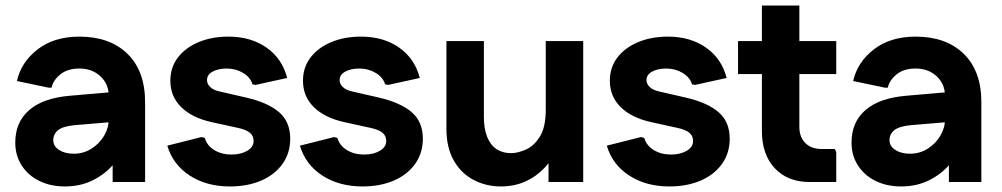

<svg xmlns="http://www.w3.org/2000/svg" viewBox="-20 -656 3612 692"><path d="M214 16Q162 16 121.5 -4Q81 -24 58 -60Q35 -96 35 -142Q35 -216 85.5 -259.5Q136 -303 233 -311L430 -328V-220L250 -205Q207 -201 189.5 -187Q172 -173 172 -151Q172 -129 193 -115.5Q214 -102 246 -102Q281 -102 309.5 -120Q338 -138 355 -166.5Q372 -195 372 -227V-310Q372 -353 342 -381Q312 -409 266 -409Q223 -409 197 -387.5Q171 -366 166 -340H155L41 -364Q56 -432 115.5 -478Q175 -524 266 -524Q376 -524 439.5 -462Q503 -400 503 -287V0H386V-148H435Q423 -104 391.5 -66.5Q360 -29 315 -6.5Q270 16 214 16Z M809 16Q724 16 663.5 -23.5Q603 -63 583 -131L706 -162L718 -159Q726 -131 752.5 -115Q779 -99 814 -99Q848 -99 871 -112.5Q894 -126 894 -148Q894 -167 880 -178Q866 -189 838 -195L742 -216Q671 -232 632.5 -270.5Q594 -309 594 -365Q594 -413 621 -448.5Q648 -484 695.5 -504Q743 -524 803 -524Q884 -524 940.5 -484.5Q997 -445 1015 -375L901 -350L890 -352Q883 -377 856.5 -393Q830 -409 797 -409Q767 -409 746.5 -398Q726 -387 726 -367Q726 -354 737.5 -342.5Q749 -331 773 -326L869 -304Q946 -286 986 -251.5Q1026 -217 1026 -156Q1026 -104 998 -65Q970 -26 921 -5Q872 16 809 16Z M1287 16Q1202 16 1141.5 -23.5Q1081 -63 1061 -131L1184 -162L1196 -159Q1204 -131 1230.5 -115Q1257 -99 1292 -99Q1326 -99 1349 -112.5Q1372 -126 1372 -148Q1372 -167 1358 -178Q1344 -189 1316 -195L1220 -216Q1149 -232 1110.5 -270.5Q1072 -309 1072 -365Q1072 -413 1099 -448.5Q1126 -484 1173.5 -504Q1221 -524 1281 -524Q1362 -524 1418.5 -484.5Q1475 -445 1493 -375L1379 -350L1368 -352Q1361 -377 1334.5 -393Q1308 -409 1275 -409Q1245 -409 1224.5 -398Q1204 -387 1204 -367Q1204 -354 1215.5 -342.5Q1227 -331 1251 -326L1347 -304Q1424 -286 1464 -251.5Q1504 -217 1504 -156Q1504 -104 1476 -65Q1448 -26 1399 -5Q1350 16 1287 16Z M2082 -508V0H1957V-121L1990 -128Q1973 -83 1942.5 -51Q1912 -19 1872.5 -1.5Q1833 16 1785 16Q1732 16 1687 -7.5Q1642 -31 1615.5 -77.5Q1589 -124 1589 -192V-508H1724V-235Q1724 -193 1735.5 -163.5Q1747 -134 1769 -119Q1791 -104 1822 -104Q1846 -104 1875.5 -117Q1905 -130 1926 -164Q1947 -198 1947 -261V-508Z M2393 16Q2308 16 2247.5 -23.5Q2187 -63 2167 -131L2290 -162L2302 -159Q2310 -131 2336.5 -115Q2363 -99 2398 -99Q2432 -99 2455 -112.5Q2478 -126 2478 -148Q2478 -167 2464 -178Q2450 -189 2422 -195L2326 -216Q2255 -232 2216.5 -270.5Q2178 -309 2178 -365Q2178 -413 2205 -448.5Q2232 -484 2279.5 -504Q2327 -524 2387 -524Q2468 -524 2524.5 -484.5Q2581 -445 2599 -375L2485 -350L2474 -352Q2467 -377 2440.5 -393Q2414 -409 2381 -409Q2351 -409 2330.5 -398Q2310 -387 2310 -367Q2310 -354 2321.5 -342.5Q2333 -331 2357 -326L2453 -304Q2530 -286 2570 -251.5Q2610 -217 2610 -156Q2610 -104 2582 -65Q2554 -26 2505 -5Q2456 16 2393 16Z M2898 0Q2819 0 2772.5 -49.5Q2726 -99 2726 -184V-636H2861V-199Q2861 -162 2882.5 -140.5Q2904 -119 2941 -119H2989L2994 -108V0ZM2640 -389V-508H2994V-389Z M3228 16Q3176 16 3135.5 -4Q3095 -24 3072 -60Q3049 -96 3049 -142Q3049 -216 3099.5 -259.5Q3150 -303 3247 -311L3444 -328V-220L3264 -205Q3221 -201 3203.5 -187Q3186 -173 3186 -151Q3186 -129 3207 -115.5Q3228 -102 3260 -102Q3295 -102 3323.5 -120Q3352 -138 3369 -166.5Q3386 -195 3386 -227V-310Q3386 -353 3356 -381Q3326 -409 3280 -409Q3237 -409 3211 -387.5Q3185 -366 3180 -340H3169L3055 -364Q3070 -432 3129.5 -478Q3189 -524 3280 -524Q3390 -524 3453.5 -462Q3517 -400 3517 -287V0H3400V-148H3449Q3437 -104 3405.5 -66.5Q3374 -29 3329 -6.5Q3284 16 3228 16Z"/></svg>

Font: Fustat ExtraBold
Style: Regular
Weight: 800
Designer: Mohamed Gaber, Khaled Hosny, Laura Garcia Mut
Foundry: Kief Type Foundry, Alif Type Foundry, Hard Type Foundry
Version: Version 1.007